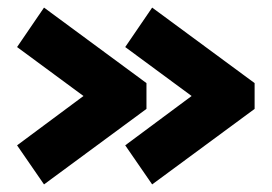

<svg xmlns="http://www.w3.org/2000/svg" viewBox="-20 -537 716 506"><path d="M25 -154 200 -284 25 -413 96 -517 366 -318V-250L96 -51ZM310 -154 485 -284 310 -413 381 -517 651 -318V-250L381 -51Z"/></svg>

Font: Kanit Bold
Style: Regular
Weight: 700
Designer: Katatrad Team
Foundry: CadsonDemak
Version: Version 1.000